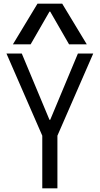

<svg xmlns="http://www.w3.org/2000/svg" viewBox="-20 -1020 540 1040"><path d="M209 0V-285L15 -730H98L248 -371H252L402 -730H485L291 -285V0ZM50 -780 183 -1000H317L450 -780H354L252 -957H248L146 -780Z"/></svg>

Font: M PLUS Code Latin
Style: Regular
Weight: 400
Designer: Coji Morishita
Foundry: UNDERFOREST DESIGN
Version: Version 1.002; ttfautohint (v1.8.3)